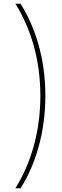

<svg xmlns="http://www.w3.org/2000/svg" viewBox="-20 -852 336 1037"><path d="M63 165H91C171 39 225 -134 225 -335C225 -536 171 -704 91 -832H63C148 -696 198 -527 198 -335C198 -142 148 29 63 165Z"/></svg>

Font: Noto Sans Oriya Cond Thin
Style: Regular
Weight: 100
Width: 3
Designer: Amélie Bonet and Sol Matas
Foundry: Google LLC
Version: Version 2.006